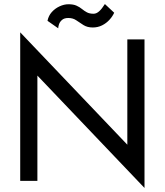

<svg xmlns="http://www.w3.org/2000/svg" viewBox="-20 -895 815 950"><path d="M610 -700V-179L80 -735V0H165V-521L695 35V-700ZM215 -792 268 -755Q268 -763 272 -775Q276 -787 287 -796.5Q298 -806 318 -806Q341 -806 357.5 -794.5Q374 -783 393 -771Q412 -759 439 -759Q464 -759 485 -769.5Q506 -780 521.5 -797Q537 -814 545 -832L499 -875Q484 -851 470.5 -839Q457 -827 443 -827Q423 -827 410 -834Q397 -841 385.5 -850.5Q374 -860 358.5 -867Q343 -874 319 -874Q297 -874 274.5 -863.5Q252 -853 236 -835Q220 -817 215 -792Z"/></svg>

Font: Glinicke Jost Regular
Style: Regular
Weight: 400
Version: Version 3.710